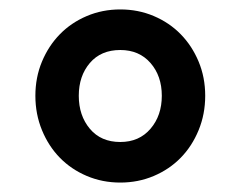

<svg xmlns="http://www.w3.org/2000/svg" viewBox="-20 -730 510 407"><path d="M235 -343Q197 -343 164 -357Q131 -371 107 -395.5Q83 -420 69 -454Q55 -488 55 -527Q55 -566 69 -599.5Q83 -633 107 -657.5Q131 -682 164 -696Q197 -710 235 -710Q273 -710 306 -696Q339 -682 363 -657.5Q387 -633 401 -599.5Q415 -566 415 -527Q415 -488 401 -454Q387 -420 363 -395.5Q339 -371 306 -357Q273 -343 235 -343ZM235 -429Q275 -429 299 -457Q323 -485 323 -527Q323 -569 299 -596.5Q275 -624 235 -624Q194 -624 170.5 -596.5Q147 -569 147 -527Q147 -485 170.5 -457Q194 -429 235 -429Z"/></svg>

Font: IBM Plex Sans Thai SmBld
Style: Regular
Weight: 600
Designer: Mike Abbink, Paul van der Laan, Pieter van Rosmalen, Ben Mitchell, Mark Frömberg
Foundry: Bold Monday
Version: Version 1.2